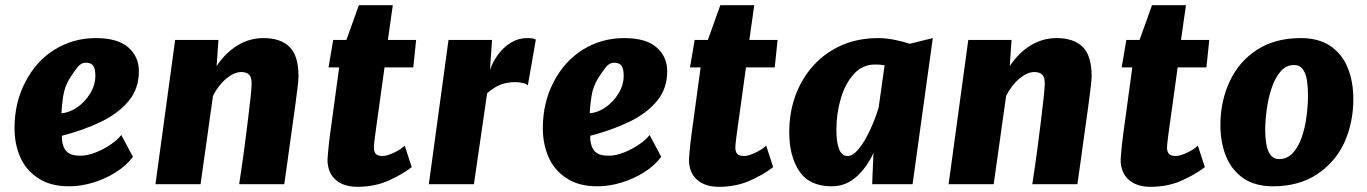

<svg xmlns="http://www.w3.org/2000/svg" viewBox="-20 -711 5275 741"><path d="M247 8Q174 8 128 -23Q80 -54 58 -104.8Q36 -155.5 36 -216Q36 -315.5 78 -395Q119.5 -475.5 191.2 -519.8Q263 -564 350 -564Q434 -564 475 -528.2Q516 -492.5 516 -436Q516 -369 476.5 -321.2Q437 -273.5 369.8 -241Q302.5 -208.5 219 -187V-173Q222 -141 238 -125.5Q254 -110 290 -110Q317.5 -110 349 -122.5Q380.5 -135 407.5 -153.5Q434.5 -172 448 -190L493 -106Q468.5 -72.5 428 -46.8Q387.5 -21 340 -6.5Q292.5 8 247 8ZM217 -274Q248 -276 278.2 -297Q308.5 -318 328.2 -350.5Q348 -383 348 -419Q348 -445.5 339.8 -457.2Q331.5 -469 311 -469Q293 -469 279.5 -452Q266 -435 250 -410Q229 -376.5 223.5 -338Q218 -299.5 217 -274Z M580 0 656 -557H823L816 -456Q850 -507 896.2 -535.5Q942.5 -564 997 -564Q1063 -564 1097.5 -530Q1132 -496 1132 -417Q1132 -406 1128.8 -377.2Q1125.5 -348.5 1120.8 -313.8Q1116 -279 1112 -250Q1110.5 -240 1106.8 -213Q1103 -186 1098.2 -151.2Q1093.5 -116.5 1088.8 -83Q1084 -49.5 1080.8 -26.5Q1077.5 -3.5 1077 0H903Q914.5 -75 922.8 -137.2Q931 -199.5 937 -249Q943 -299.5 946.8 -333.2Q950.5 -367 951 -385Q952 -411.5 942 -422.2Q932 -433 911 -433Q884 -433 853.5 -407.8Q823 -382.5 802 -341L754 0Z M1359 10Q1306 10 1275 -17.5Q1244 -45 1244 -95Q1244 -99.5 1245.5 -116.5Q1247 -133.5 1249.2 -154.8Q1251.5 -176 1254 -194L1289 -451H1248L1266 -557H1317L1365 -691H1496L1477 -557H1586L1575 -451H1464Q1452.5 -367.5 1445 -313.2Q1437.5 -259 1433 -227.2Q1428.5 -195.5 1426.5 -179Q1424.5 -162.5 1423.8 -155Q1423 -147.5 1423 -141Q1423 -126 1430 -117.5Q1437 -109 1457 -109Q1473 -109 1499.8 -121.5Q1526.5 -134 1542 -149L1569 -66Q1530 -36 1477.2 -13Q1424.5 10 1359 10Z M1635 0 1711 -557H1879L1871 -441Q1882 -473.5 1903 -501.5Q1924 -529.5 1952.5 -546.8Q1981 -564 2014 -564Q2040.5 -564 2048 -558L2017 -381Q2013.5 -387 1998.5 -390.5Q1983.5 -394 1969 -394Q1937 -394 1911.8 -384.2Q1886.5 -374.5 1860 -351L1809 0Z M2286 8Q2213 8 2167 -23Q2119 -54 2097 -104.8Q2075 -155.5 2075 -216Q2075 -315.5 2117 -395Q2158.5 -475.5 2230.2 -519.8Q2302 -564 2389 -564Q2473 -564 2514 -528.2Q2555 -492.5 2555 -436Q2555 -369 2515.5 -321.2Q2476 -273.5 2408.8 -241Q2341.5 -208.5 2258 -187V-173Q2261 -141 2277 -125.5Q2293 -110 2329 -110Q2356.5 -110 2388 -122.5Q2419.5 -135 2446.5 -153.5Q2473.5 -172 2487 -190L2532 -106Q2507.5 -72.5 2467 -46.8Q2426.5 -21 2379 -6.5Q2331.5 8 2286 8ZM2256 -274Q2287 -276 2317.2 -297Q2347.5 -318 2367.2 -350.5Q2387 -383 2387 -419Q2387 -445.5 2378.8 -457.2Q2370.5 -469 2350 -469Q2332 -469 2318.5 -452Q2305 -435 2289 -410Q2268 -376.5 2262.5 -338Q2257 -299.5 2256 -274Z M2754 10Q2701 10 2670 -17.5Q2639 -45 2639 -95Q2639 -99.5 2640.5 -116.5Q2642 -133.5 2644.2 -154.8Q2646.5 -176 2649 -194L2684 -451H2643L2661 -557H2712L2760 -691H2891L2872 -557H2981L2970 -451H2859Q2847.5 -367.5 2840 -313.2Q2832.5 -259 2828 -227.2Q2823.5 -195.5 2821.5 -179Q2819.5 -162.5 2818.8 -155Q2818 -147.5 2818 -141Q2818 -126 2825 -117.5Q2832 -109 2852 -109Q2868 -109 2894.8 -121.5Q2921.5 -134 2937 -149L2964 -66Q2925 -36 2872.2 -13Q2819.5 10 2754 10Z M3190 8Q3104 8 3065 -50Q3026 -108 3026 -201Q3026 -278 3050.5 -344Q3075 -410 3120.5 -459.5Q3166 -509 3229 -536.5Q3292 -564 3369 -564Q3398.5 -564 3431.8 -557.5Q3465 -551 3491 -542L3580 -564L3502 0H3346L3351 -121Q3327 -67 3286 -29.5Q3245 8 3190 8ZM3251 -109Q3269.5 -109 3288 -129.2Q3306.5 -149.5 3323 -179.8Q3339.5 -210 3352 -241.5Q3364.5 -273 3371 -296L3394 -459Q3380.5 -462 3357 -462Q3309 -462 3276 -426Q3242.5 -389.5 3225.2 -331.5Q3208 -273.5 3208 -211Q3208 -109 3251 -109Z M3641 0 3717 -557H3884L3877 -456Q3911 -507 3957.2 -535.5Q4003.5 -564 4058 -564Q4124 -564 4158.5 -530Q4193 -496 4193 -417Q4193 -406 4189.8 -377.2Q4186.5 -348.5 4181.8 -313.8Q4177 -279 4173 -250Q4171.5 -240 4167.8 -213Q4164 -186 4159.2 -151.2Q4154.5 -116.5 4149.8 -83Q4145 -49.5 4141.8 -26.5Q4138.5 -3.5 4138 0H3964Q3975.5 -75 3983.8 -137.2Q3992 -199.5 3998 -249Q4004 -299.5 4007.8 -333.2Q4011.5 -367 4012 -385Q4013 -411.5 4003 -422.2Q3993 -433 3972 -433Q3945 -433 3914.5 -407.8Q3884 -382.5 3863 -341L3815 0Z M4420 10Q4367 10 4336 -17.5Q4305 -45 4305 -95Q4305 -99.5 4306.5 -116.5Q4308 -133.5 4310.2 -154.8Q4312.5 -176 4315 -194L4350 -451H4309L4327 -557H4378L4426 -691H4557L4538 -557H4647L4636 -451H4525Q4513.5 -367.5 4506 -313.2Q4498.5 -259 4494 -227.2Q4489.5 -195.5 4487.5 -179Q4485.5 -162.5 4484.8 -155Q4484 -147.5 4484 -141Q4484 -126 4491 -117.5Q4498 -109 4518 -109Q4534 -109 4560.8 -121.5Q4587.5 -134 4603 -149L4630 -66Q4591 -36 4538.2 -13Q4485.5 10 4420 10Z M4893 8Q4824 8 4779 -22.8Q4734 -53.5 4712 -107Q4690 -160.5 4690 -229Q4690 -320.5 4726 -397Q4761.5 -473.5 4831.2 -518.8Q4901 -564 5000 -564Q5069 -564 5114 -533.8Q5159 -503.5 5181 -450.2Q5203 -397 5203 -328Q5203 -237.5 5168 -160Q5132 -83.5 5062 -37.8Q4992 8 4893 8ZM4916 -97Q4947.5 -97 4969 -120Q4990.5 -143 5003.5 -180Q5016.5 -217 5022.2 -260.2Q5028 -303.5 5028 -344Q5028 -374 5024 -400.5Q5020 -427 5008.2 -443.5Q4996.5 -460 4974 -460Q4943.5 -460 4922.2 -435.2Q4901 -410.5 4888 -372Q4875 -333.5 4869 -290Q4863 -246.5 4863 -209Q4863 -97 4916 -97Z"/></svg>

Font: Merriweather Sans ExtraBold
Style: Italic
Weight: 800
Italic angle: -7.5°
Designer: Eben Sorkin
Foundry: Eben Sorkin
Version: Version 2.001; ttfautohint (v1.8.3)